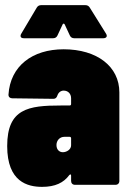

<svg xmlns="http://www.w3.org/2000/svg" viewBox="-20 -720 504 748"><path d="M232 -625 252 -582C255 -575 261 -571 269 -571H383C391 -571 396 -575 396 -580C396 -583 395 -586 393 -589L330 -690C326 -697 320 -700 312 -700H141C133 -700 127 -697 123 -690L63 -589C61 -586 60 -583 60 -580C60 -574 65 -571 73 -571H187C195 -571 201 -575 204 -582L224 -625C226 -629 230 -629 232 -625ZM228 -528C106 -528 20 -463 13 -351C13 -342 19 -337 28 -337L188 -335C197 -335 201 -340 204 -349C208 -360 217 -367 228 -367C245 -367 257 -355 257 -337V-315C257 -311 255 -309 251 -309H217C91 -309 8 -297 8 -151C8 -11 88 8 144 8C195 8 228 -8 250 -38C254 -42 257 -41 257 -36V-15C257 -6 263 0 272 0H430C439 0 445 -6 445 -15V-360C445 -461 358 -528 228 -528ZM225 -127C212 -127 200 -136 200 -155C200 -172 212 -187 231 -187H251C255 -187 257 -185 257 -181V-154C257 -137 239 -127 225 -127Z"/></svg>

Font: Barlow Condensed Black
Style: Regular
Weight: 900
Width: 3
Designer: Jeremy Tribby
Foundry: Tribby Type
Version: Version 1.422;hotconv 1.0.109;makeotfexe 2.5.65596